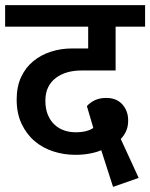

<svg xmlns="http://www.w3.org/2000/svg" viewBox="-30 -656 586 749"><path d="M470 -186Q470 -160 460.5 -141.5Q451 -123 441 -114L511 38L411 73L365 -70Q347 -62 320.5 -57Q294 -52 264 -52Q219 -52 177.5 -65.5Q136 -79 104.5 -106Q73 -133 54 -173.5Q35 -214 35 -268Q35 -318 52.5 -355.5Q70 -393 100 -417.5Q130 -442 169 -454.5Q208 -467 251 -467H314V-552H-10V-636H536V-552H421V-381H287Q258 -381 233 -374Q208 -367 188.5 -352.5Q169 -338 158 -316Q147 -294 147 -263Q147 -231 157 -207.5Q167 -184 183.5 -169Q200 -154 221 -147Q242 -140 265 -140Q288 -140 305.5 -144.5Q323 -149 334 -157L309 -242Q321 -256 340 -265Q359 -274 384 -274Q425 -274 447.5 -248.5Q470 -223 470 -186Z"/></svg>

Font: Ek Mukta SemiBold
Style: Regular
Weight: 600
Designer: Girish Dalvi and Yashodeep Gholap
Foundry: Ek Type
Version: Version 2.538;PS 1.002;hotconv 16.6.51;makeotf.lib2.5.65220;